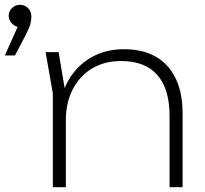

<svg xmlns="http://www.w3.org/2000/svg" viewBox="-34 -776 849 796"><path d="M-14 -546 47 -682 49 -664Q36 -664 25.5 -670.5Q15 -677 8.5 -687.5Q2 -698 2 -710Q2 -723 8.5 -733.5Q15 -744 25.5 -750Q36 -756 49 -756Q63 -756 73.5 -749.5Q84 -743 90 -732Q96 -721 96 -706Q96 -691 91.5 -675Q87 -659 72 -630L28 -546ZM155 -560H209L239 -381V0H185V-389ZM480 -572Q558 -572 612 -541Q666 -510 694.5 -450.5Q723 -391 723 -306V0H669V-295Q669 -408 618 -465.5Q567 -523 468 -523Q399 -523 347.5 -492Q296 -461 267.5 -405.5Q239 -350 239 -277L211 -304Q216 -385 251 -445Q286 -505 345 -538.5Q404 -572 480 -572Z"/></svg>

Font: Unbounded ExtraLight
Style: Regular
Weight: 250
Designer: Luke Prowse, Jean-Baptiste Morizot, Fátima Lázaro, Florian Runge
Foundry: NaN
Version: Version 1.701;gftools[0.9.28.dev5+ged2979d]